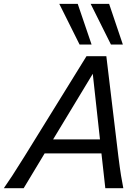

<svg xmlns="http://www.w3.org/2000/svg" viewBox="-30 -996 731 1016"><path d="M527.3 0 506.8 -184.1H206.1L95.2 0H-9.8Q10.3 -28.8 34.7 -65.9Q59.1 -103 100.6 -169.9L427.7 -698.7H532.7L596.2 -169.9Q604.5 -103.5 610.6 -66.2Q616.7 -28.8 622.6 0ZM460.9 -605.5 251 -258.3H499ZM283.7 -975.6H381.3L454.6 -760.3H391.1ZM449.7 -975.6H547.4L620.1 -760.3H557.1Z"/></svg>

Font: Andika
Style: Italic
Weight: 400
Italic angle: -14°
Designer: Victor Gaultney, Annie Olsen, Julie Remington, Don Collingsworth, Eric Hays, Becca Hirsbrunner
Foundry: SIL International
Version: Version 6.101